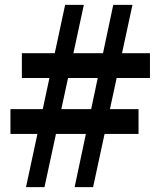

<svg xmlns="http://www.w3.org/2000/svg" viewBox="-20 -770 668 790"><path d="M87 0 248 -750H325L163 0ZM23 -219V-321H550V-219ZM70 -449V-551H597V-449ZM287 0 446 -750H525L363 0Z"/></svg>

Font: Roboto Serif 28pt SemiBold
Style: Regular
Weight: 600
Designer: Greg Gazdowicz
Foundry: Commercial Type
Version: Version 1.008